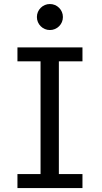

<svg xmlns="http://www.w3.org/2000/svg" viewBox="-20 -953 516 973"><path d="M397.9 -712.9V-642.1H278.3V-70.8H397.9V0H68.4V-70.8H185.5V-642.1H68.4V-712.9ZM167 -866.7Q167 -880.4 172.1 -892.3Q177.2 -904.3 186.3 -913.3Q195.3 -922.4 207.3 -927.5Q219.2 -932.6 232.9 -932.6Q246.6 -932.6 258.5 -927.5Q270.5 -922.4 279.5 -913.3Q288.6 -904.3 293.7 -892.3Q298.8 -880.4 298.8 -866.7Q298.8 -853 293.7 -841.1Q288.6 -829.1 279.5 -820.1Q270.5 -811 258.5 -805.9Q246.6 -800.8 232.9 -800.8Q219.2 -800.8 207.3 -805.9Q195.3 -811 186.3 -820.1Q177.2 -829.1 172.1 -841.1Q167 -853 167 -866.7Z"/></svg>

Font: Andika Compact
Style: Regular
Weight: 400
Designer: Victor Gaultney, Annie Olsen, Julie Remington, Don Collingsworth, Eric Hays, Becca Hirsbrunner
Foundry: SIL International
Version: Version 5.000 ; LnSpcTght